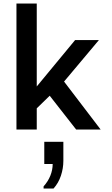

<svg xmlns="http://www.w3.org/2000/svg" viewBox="-20 -740 640 1097"><path d="M74 0V-720H190V-246L409 -511H545L346 -274L555 0H415L264 -193L190 -121V0ZM229 337V325Q255 296 268 263Q281 230 281 197H233V70H342V179Q342 222 328 264Q314 306 286 337Z"/></svg>

Font: Chivo Mono Medium Medium
Style: Regular
Weight: 500
Monospace: yes
Version: Version 1.008